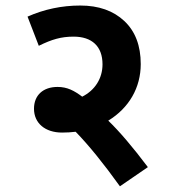

<svg xmlns="http://www.w3.org/2000/svg" viewBox="-20 -652 610 684"><path d="M506.8 -56.6C453.1 -127.9 406.2 -183.1 365.7 -222.2C439.9 -267.6 481.4 -339.8 481.4 -423.8C481.4 -489.3 461.9 -540.5 422.9 -577.1C383.8 -613.8 331.5 -632.3 266.1 -632.3C200.2 -632.3 137.7 -619.1 78.1 -592.8L118.2 -488.8C164.6 -511.7 197.8 -521.5 242.2 -521.5C307.1 -521.5 345.2 -487.3 345.2 -422.9C345.2 -372.6 318.4 -330.6 272.9 -307.6C244.1 -329.1 219.7 -342.3 185.1 -342.3C133.8 -342.3 101.1 -313 101.1 -264.6C101.1 -213.4 140.6 -179.7 201.2 -179.7C217.8 -179.7 233.9 -180.7 249.5 -182.6C296.4 -134.3 349.1 -69.3 407.2 11.7Z"/></svg>

Font: Noto Reveo Sans
Style: Bold
Weight: 700
Designer: Monotype Design team
Foundry: Monotype Imaging Inc.
Version: Version 1.04